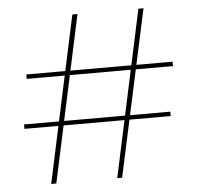

<svg xmlns="http://www.w3.org/2000/svg" viewBox="-50 -731 803 782"><g transform="rotate(-5 351.5 -340.0)"><path d="M398 0 544 -680H565L418 0ZM128 0 274 -680H295L149 0ZM39 -233V-251H637V-233ZM66 -435V-453H664V-435Z"/></g></svg>

Font: DM Sans 36pt Thin
Style: Regular
Weight: 250
Designer: Colophon Foundry, Jonny Pinhorn
Foundry: Colophon Foundry
Version: Version 4.004;gftools[0.9.30]